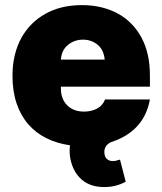

<svg xmlns="http://www.w3.org/2000/svg" viewBox="-20 -573 648 766"><path d="M396.3 173.3Q344.8 173.3 312 148.3Q279.1 123.2 265.6 79.5Q257.8 54.7 257.8 28.4Q257.8 23.1 258.2 17.8Q258.5 12.4 259.2 6.7Q207.4 -0.7 165.1 -21.7Q122.9 -42.6 92.7 -77.4Q62.5 -112.2 46.2 -160.5Q29.8 -208.8 29.8 -271.3Q29.8 -315.7 39.1 -353.3Q48.3 -391 65.3 -421.9Q82.4 -452.8 106.4 -476.7Q130.3 -500.7 160.2 -517.4Q222.3 -552.6 306.8 -552.6Q350.1 -552.6 386.7 -543.3Q423.3 -534.1 453.1 -517.2Q483 -500.4 505.9 -476.4Q528.8 -452.4 544.7 -422.6Q578.1 -360.1 578.1 -272.7V-227.3H223V-218.8Q223 -199.9 228.9 -183.4Q234.7 -166.9 246.4 -154.5Q258.2 -142 275.4 -134.9Q292.6 -127.8 315.3 -127.8Q344.5 -127.8 367 -139.7Q389.6 -151.6 399.1 -176.1H578.1Q555 -47.9 420.5 -5Q396.3 8.5 396.3 32.7Q396.3 51.8 405.9 60.7Q415.5 69.6 429 69.6Q441.8 69.6 449.2 66.1Q453.8 64.6 458.8 63.9L481.5 152Q442.5 173.3 396.3 173.3ZM397.7 -335.2Q393.8 -375 369.3 -394.5Q344.8 -414.8 311.1 -414.8Q277 -414.8 251.1 -393.8Q225.5 -372.9 223 -335.2Z"/></svg>

Font: Linik Sans Black
Style: Regular
Weight: 900
Designer: Fonts by Rasmus Andersson / Changes by Cristiano Sobral with parts from Marc Monis
Foundry: rsms
Version: Version 3.020; ttfautohint (v1.6)